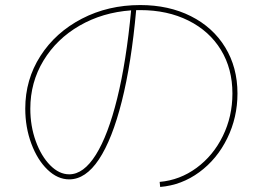

<svg xmlns="http://www.w3.org/2000/svg" viewBox="-20 -735 1040 760"><path d="M900 -365Q900 -463 854.5 -537.5Q809 -612 726 -653.5Q643 -695 535 -695H519Q500 -484 462 -333.5Q424 -183 371.5 -104Q319 -25 254 -25Q208 -25 168 -63.5Q128 -102 104 -166.5Q80 -231 80 -305Q80 -420 140 -513.5Q200 -607 304 -661Q408 -715 535 -715Q648 -715 735.5 -671Q823 -627 871.5 -547.5Q920 -468 920 -365Q920 -270 879.5 -187.5Q839 -105 769 -53.5Q699 -2 614 5L612 -15Q692 -22 758 -70.5Q824 -119 862 -196.5Q900 -274 900 -365ZM254 -45Q311 -45 359.5 -122.5Q408 -200 444 -346Q480 -492 499 -694Q386 -686 295 -633.5Q204 -581 152 -495Q100 -409 100 -305Q100 -236 121.5 -176.5Q143 -117 178.5 -81Q214 -45 254 -45Z"/></svg>

Font: Enso Thin
Style: Regular
Weight: 100
Designer: Coji Morishita
Foundry: UNDERFOREST DESIGN
Version: Version 1.000